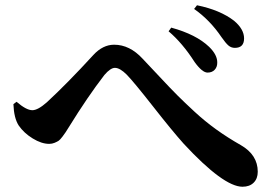

<svg xmlns="http://www.w3.org/2000/svg" viewBox="-20 -750 1040 730"><path d="M769 -474Q749 -474 720 -514Q674 -586 621 -631L631 -645Q726 -619 775 -572Q807 -541 806 -511Q806 -495 796 -484.5Q786 -474 769 -474ZM873 -568Q859 -568 848.5 -577Q838 -586 822 -609Q778 -674 718 -716L729 -730Q817 -712 870 -671Q908 -639 908 -604Q908 -568 873 -568ZM51 -273Q33 -301 31 -354L43 -363Q80 -331 103 -331Q124 -331 158 -361Q236 -433 335 -541Q371 -580 414 -580Q473 -580 522 -527Q545 -503 586.5 -458.5Q628 -414 654.5 -387.5Q681 -361 720 -325Q759 -289 802 -258Q845 -227 896 -198Q960 -161 960 -97Q960 -71 944.5 -55.5Q929 -40 902 -40Q830 -40 678 -204Q635 -252 562.5 -344.5Q490 -437 462 -466Q436 -492 417 -492Q400 -492 377 -465Q313 -382 242 -267Q231 -250 229 -246.5Q227 -243 217.5 -230.5Q208 -218 202.5 -214.5Q197 -211 187.5 -207Q178 -203 167 -203Q138 -203 104.5 -223.5Q71 -244 51 -273Z"/></svg>

Font: Swei Spring CJKtc
Style: Bold
Weight: 700
Version: Version 1.021